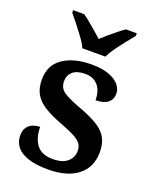

<svg xmlns="http://www.w3.org/2000/svg" viewBox="-144 -848 757 941"><g transform="rotate(20 234.5 -378.0)"><path d="M222 10Q160 10 119 -3.5Q78 -17 58 -42Q38 -67 38 -101Q38 -128 50 -144Q62 -160 80 -166.5Q98 -173 116 -173Q116 -115 142.5 -80.5Q169 -46 227 -46Q278 -46 303.5 -68.5Q329 -91 329 -125Q329 -148 317.5 -163Q306 -178 279.5 -192Q253 -206 207 -223Q152 -244 116 -266Q80 -288 62 -318.5Q44 -349 44 -395Q44 -470 100.5 -508.5Q157 -547 249 -547Q305 -547 340.5 -533.5Q376 -520 393.5 -499Q411 -478 411 -453Q411 -423 389.5 -406Q368 -389 326 -389Q326 -438 302 -465.5Q278 -493 236 -493Q192 -493 170.5 -474Q149 -455 149 -424Q149 -389 176 -370Q203 -351 271 -326Q325 -306 361 -284.5Q397 -263 415 -233Q433 -203 433 -157Q433 -77 377 -33.5Q321 10 222 10ZM178 -606Q168 -629 148.5 -655.5Q129 -682 108.5 -708Q88 -734 72 -753V-766H130Q146 -755 165 -739Q184 -723 203.5 -706.5Q223 -690 238 -676Q253 -690 272 -706.5Q291 -723 311 -739Q331 -755 347 -766H404V-753Q389 -734 368 -708Q347 -682 328 -655.5Q309 -629 298 -606Z"/></g></svg>

Font: Noto Serif Khmer SemiBold
Style: Regular
Weight: 600
Version: Version 2.003